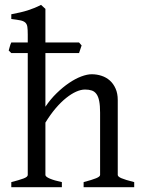

<svg xmlns="http://www.w3.org/2000/svg" viewBox="-20 -777 592 797"><path d="M327.1 0V-21Q362.3 -30.3 378.9 -37.1Q395.5 -43.9 395.5 -50.8V-309.1Q395.5 -338.9 391.8 -357.4Q388.2 -376 380.4 -386.7Q372.6 -397.5 360.8 -401.4Q349.1 -405.3 333 -405.3Q315.9 -405.3 296.1 -396.5Q276.4 -387.7 254.9 -370.6Q233.4 -353.5 211.4 -327.9Q189.5 -302.2 168.5 -268.1V-50.8Q168.5 -43.5 186.8 -35.6Q205.1 -27.8 236.8 -21V0H26.9V-21Q59.1 -29.3 77.1 -35.9Q95.2 -42.5 95.2 -50.8V-556.6H26.9L16.1 -567.4Q18.6 -575.2 20.8 -584Q22.9 -592.8 26.9 -600.6H95.2V-633.8Q95.2 -654.3 93.5 -665.8Q91.8 -677.2 84.7 -683.6Q77.6 -689.9 64 -692.6Q50.3 -695.3 26.9 -698.2V-717.8Q47.4 -721.7 64.2 -725.6Q81.1 -729.5 95.5 -734.1Q109.9 -738.8 123 -744.1Q136.2 -749.5 150.4 -756.8L168.5 -740.2V-600.6H308.1L318.8 -588.4L308.1 -556.6H168.5V-334Q189.5 -365.2 215.1 -390.1Q240.7 -415 266.6 -432.6Q292.5 -450.2 317.1 -459.5Q341.8 -468.8 360.8 -468.8Q381.8 -468.8 401.4 -462.4Q420.9 -456.1 435.8 -442.9Q450.7 -429.7 459.7 -409.4Q468.8 -389.2 468.8 -361.8V-50.8Q468.8 -43.9 483.6 -37.4Q498.5 -30.8 537.1 -21V0Z"/></svg>

Font: Akkhara
Style: Regular
Weight: 400
Designer: J. Victor Gaultney
Version: Version 1.00 June 13, 2006, initial release